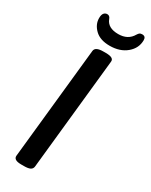

<svg xmlns="http://www.w3.org/2000/svg" viewBox="-226 -923 766 973"><g transform="rotate(30 157.5 -437.0)"><path d="M92 2Q47 2 49 -24L117 -677Q120 -702 166 -702H182Q229 -702 226 -677L158 -23Q156 -10 144.5 -4Q133 2 108 2ZM179 -743Q123 -743 93 -772Q63 -801 63 -838Q63 -858 70.5 -867Q78 -876 90 -876Q104 -876 110 -859Q126 -816 187 -816Q244 -816 269 -860Q274 -868 279 -872Q284 -876 294 -876Q315 -876 315 -854Q315 -807 277 -775Q239 -743 179 -743Z"/></g></svg>

Font: Asap Condensed Condensed Medium
Style: Italic
Weight: 500
Width: 3
Italic angle: -6°
Designer: Pablo Cosgaya
Foundry: Omnibus-Type
Version: Version 3.001; ttfautohint (v1.8.4.7-5d5b)